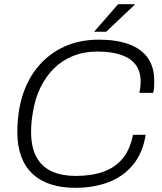

<svg xmlns="http://www.w3.org/2000/svg" viewBox="-20 -888 775 920"><path d="M341 12Q206 12 134.5 -56.5Q63 -125 63 -256Q63 -285 65.5 -312Q68 -339 72 -364Q90 -467 141.5 -541.5Q193 -616 272.5 -657Q352 -698 454 -698Q537 -698 596.5 -676.5Q656 -655 687.5 -611.5Q719 -568 719 -500Q719 -487 718.5 -472.5Q718 -458 714 -443H648Q651 -458 652.5 -471Q654 -484 654 -496Q654 -547 629.5 -578.5Q605 -610 559 -625.5Q513 -641 447 -641Q383 -641 330.5 -620Q278 -599 238.5 -560Q199 -521 173 -467Q147 -413 137 -346Q135 -335 133.5 -324Q132 -313 131 -301.5Q130 -290 129.5 -279Q129 -268 129 -256Q129 -181 155.5 -134Q182 -87 230 -66Q278 -45 342 -45Q420 -45 476.5 -65.5Q533 -86 568.5 -129.5Q604 -173 617 -242H678Q664 -155 617.5 -98.5Q571 -42 500 -15Q429 12 341 12ZM431 -736 546 -868H625V-865L489 -736Z"/></svg>

Font: Archivo SemiBold ExtraLight
Style: Italic
Weight: 250
Italic angle: -10°
Version: Version 2.001